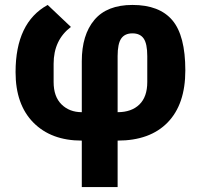

<svg xmlns="http://www.w3.org/2000/svg" viewBox="-20 -557 813 777"><path d="M311 200V12Q187 12 115 -61Q43 -134 43 -265Q43 -466 173 -537L267 -448Q197 -395 197 -299V-225Q197 -166 229 -134.5Q261 -103 311 -103V-309Q311 -416 362 -476.5Q413 -537 516 -537Q625 -537 677.5 -475Q730 -413 730 -272Q730 -135 658.5 -61.5Q587 12 456 12V200ZM456 -330V-103Q512 -103 544 -134Q576 -165 576 -225V-330Q576 -380 561.5 -401Q547 -422 516 -422Q485 -422 470.5 -401Q456 -380 456 -330Z"/></svg>

Font: Aneliza
Style: Bold
Weight: 700
Designer: Mike Abbink, Paul van der Laan, Pieter van Rosmalen
Foundry: Bold Monday
Version: Version 3.0